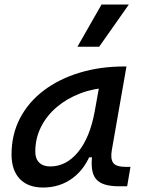

<svg xmlns="http://www.w3.org/2000/svg" viewBox="-20 -815 626 845"><path d="M169.4 10.3Q103 10.3 66.9 -27.8Q30.8 -65.9 30.8 -135.3Q30.8 -223.1 68.1 -294.7Q105.5 -366.2 172.9 -417Q240.2 -467.8 330.6 -495.1Q420.9 -522.5 526.9 -522.5H536.6L472.2 -154.8Q465.3 -115.7 478.3 -98.1Q491.2 -80.6 534.2 -80.6H554.2L539.6 4.9H504.9Q467.3 4.9 442.1 -2.7Q417 -10.3 403.1 -26.6Q389.2 -43 385.3 -69.8Q381.3 -96.7 386.2 -135.3L414.6 -122.6H357.9L383.8 -150.9Q356.9 -74.2 300.8 -32Q244.6 10.3 169.4 10.3ZM201.2 -82.5Q271.5 -82.5 323.7 -146Q376 -209.5 397 -325.7L422.4 -467.3L461.9 -429.7Q393.6 -426.8 334.2 -404.3Q274.9 -381.8 230.2 -344Q185.5 -306.2 160.4 -256.1Q135.3 -206.1 135.3 -147.5Q135.3 -116.2 152.6 -99.4Q169.9 -82.5 201.2 -82.5ZM320.8 -609.4 426.8 -794.9H546.9L416.5 -609.4Z"/></svg>

Font: Cascadia Mono NF
Style: Italic
Weight: 400
Italic angle: -10°
Monospace: yes
Designer: Aaron Bell
Foundry: Saja Typeworks
Version: Version 2404.023